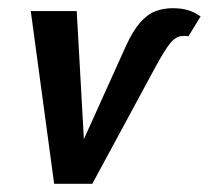

<svg xmlns="http://www.w3.org/2000/svg" viewBox="-20 -448 509 468"><path d="M112 0 55 -421H167L189 -28H148L287 -336Q304 -373 321.5 -393Q339 -413 358.5 -420.5Q378 -428 401 -428Q422 -428 437.5 -423.5Q453 -419 469 -408L439 -359Q436 -361 430.5 -360.5Q425 -360 422 -360Q409 -359 396 -344Q383 -329 358 -283L205 0Z"/></svg>

Font: Ysabeau Infant
Style: Bold Italic
Weight: 700
Italic angle: -12°
Designer: Christian Thalmann (Catharsis Fonts)
Version: Version 2.001;gftools[0.9.30]; featfreeze: ss01,ss02,lnum